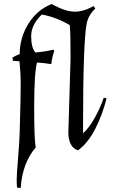

<svg xmlns="http://www.w3.org/2000/svg" viewBox="-20 -733 564 955"><path d="M164 -422Q150 -368 150 -200Q150 -32 158 0Q91 78 83 202L65 200Q63 187 63 161.5Q63 136 70 51.5Q77 -33 78 -79L82 -235Q83 -269 83 -319.5Q83 -370 77 -428Q47 -431 44 -431L42 -447Q55 -455 78 -464Q78 -545 121 -614.5Q164 -684 237 -713L250 -706Q309 -675 352.5 -675Q396 -675 446 -703L454 -690Q422 -661 412 -620Q393 -534 393 -86V-70Q423 -96 452 -148.5Q481 -201 496 -247L510 -244Q491 -166 455 -94.5Q419 -23 368 15Q320 -1 320 -76L331 -442Q331 -570 327 -608Q261 -647 188 -661Q135 -610 135 -553Q135 -496 156 -472Q205 -476 245 -486L250 -480Q239 -448 235 -414Q199 -420 164 -422Z"/></svg>

Font: Almendra
Style: Italic
Weight: 400
Italic angle: -12°
Designer: Ana Sanfelippo
Foundry: Ana Sanfelippo
Version: Version 1.004